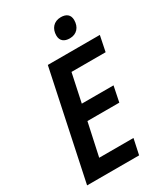

<svg xmlns="http://www.w3.org/2000/svg" viewBox="-221 -1010 960 1106"><g transform="rotate(-30 258.5 -457.5)"><path d="M358 -783C405 -783 432 -816 432 -862C432 -898 409 -915 373 -915C325 -915 298 -881 298 -836C298 -800 322 -783 358 -783ZM20 0H366L388 -103H160L207 -320H419L440 -423H229L269 -611H496L517 -714H171Z"/></g></svg>

Font: Noto Sans SemiCondensed SemiBold
Style: Italic
Weight: 600
Width: 4
Italic angle: -12°
Designer: Monotype Design Team
Foundry: Monotype Imaging Inc.
Version: Version 2.013